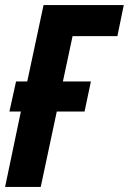

<svg xmlns="http://www.w3.org/2000/svg" viewBox="-23 -734 506 754"><path d="M59 -296H14L40 -414H84L148 -714H463L438 -592H262L224 -414H334L309 -296H200L137 0H-3Z"/></svg>

Font: Noto Sans Display Ex Bold Cond
Style: Italic
Weight: 800
Width: 3
Italic angle: -12°
Designer: Monotype Design team
Foundry: Monotype Imaging Inc.
Version: Version 1.000